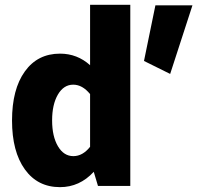

<svg xmlns="http://www.w3.org/2000/svg" viewBox="-20 -770 838 795"><path d="M623.5 -748H776.9L684.6 -463.9L576.2 -517.6ZM29.8 -271Q29.8 -400.4 82.8 -474.1Q135.7 -547.9 228.5 -547.9Q299.8 -547.9 353 -500V-750H519.5V0H385.7L368.2 -58.6Q309.6 4.9 228.5 4.9Q135.7 4.9 82.8 -68.8Q29.8 -142.6 29.8 -271ZM195.8 -271.5Q195.8 -205.1 220 -164.3Q244.1 -123.5 283.7 -123.5Q322.3 -123.5 353 -162.1V-380.4Q321.3 -419.4 283.2 -419.4Q243.7 -419.4 219.7 -378.4Q195.8 -337.4 195.8 -271.5Z"/></svg>

Font: Estedad-FD ExtraBold
Style: Regular
Weight: 800
Designer: Amin Abedi
Version: Version 7.3